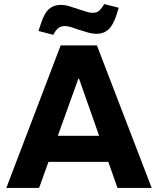

<svg xmlns="http://www.w3.org/2000/svg" viewBox="-20 -923 776 943"><path d="M11 0 278 -700H456L725 0H557L368 -537H365L172 0ZM196 -128V-256H536V-128ZM241 -752 169 -771 180 -804Q197 -858 220.5 -878.5Q244 -899 278 -899Q299 -899 322 -892Q345 -885 368 -877Q388 -871 404.5 -865.5Q421 -860 433 -860Q450 -860 460 -865.5Q470 -871 480 -885L492 -903L563 -885L553 -852Q536 -799 512.5 -778Q489 -757 455 -757Q434 -757 411 -763.5Q388 -770 364 -778Q345 -785 328.5 -790Q312 -795 300 -795Q284 -795 273.5 -789.5Q263 -784 253 -771Z"/></svg>

Font: REM Medium SemiBold
Style: Regular
Weight: 600
Version: Version 1.005;gftools[0.9.28]